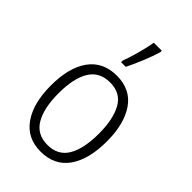

<svg xmlns="http://www.w3.org/2000/svg" viewBox="-239 -885 984 984"><g transform="rotate(45 253.5 -392.5)"><path d="M457 -267Q457 -394 406 -468Q355 -542 255 -542Q156 -542 103.5 -470Q51 -398 51 -267Q51 -138 103.5 -64Q156 10 253 10Q354 10 405.5 -64Q457 -138 457 -267ZM107 -267Q107 -376 143 -434.5Q179 -493 255 -493Q332 -493 366 -432Q400 -371 400 -267Q400 -158 365 -98.5Q330 -39 254 -39Q178 -39 142.5 -99Q107 -159 107 -267ZM221 -606H255Q274 -644 295 -695Q316 -746 327 -784V-795H269Q264 -760 248.5 -704Q233 -648 221 -617Z"/></g></svg>

Font: Noto Sans UI SemiCondensed Light
Style: Regular
Weight: 300
Width: 4
Designer: Monotype Design Team
Foundry: Monotype Imaging Inc.
Version: Version 1.901